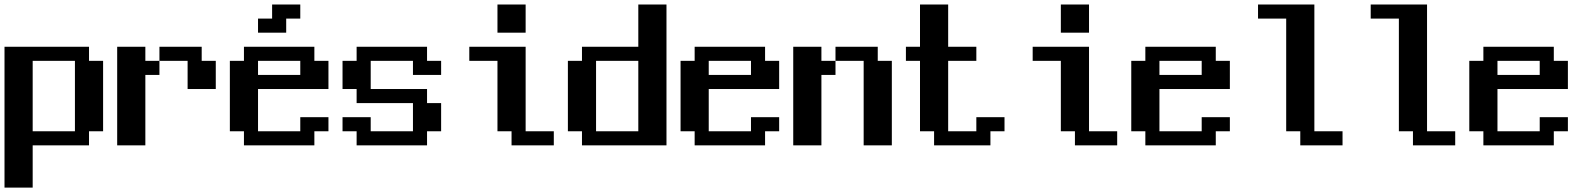

<svg xmlns="http://www.w3.org/2000/svg" viewBox="-20 -645 7040 852"><path d="M0 -437.5H375V-375H437.5V-62.5H375V0H125V187.5H0ZM125 -375V-62.5H312.5V-375Z M500 -437.5H625V-375H687.5V-437.5H875V-375H937.5V-250H812.5V-375H687.5V-312.5H625V0H500Z M1125 -562.5H1187.5V-625H1312.5V-562.5H1250V-500H1125ZM1000 -375H1062.5V-437.5H1375V-375H1437.5V-250H1125V-62.5H1312.5V-125H1437.5V-62.5H1375V0H1062.5V-62.5H1000ZM1125 -375V-312.5H1312.5V-375Z M1500 -375H1562.5V-437.5H1875V-375H1937.5V-312.5H1812.5V-375H1625V-250H1875V-187.5H1937.5V-62.5H1875V0H1562.5V-62.5H1500V-125H1625V-62.5H1812.5V-187.5H1562.5V-250H1500Z M2062.5 -437.5H2312.5V-62.5H2437.5V0H2250V-62.5H2187.5V-375H2062.5ZM2187.5 -625H2312.5V-500H2187.5Z M2500 -375H2562.5V-437.5H2812.5V-625H2937.5V0H2562.5V-62.5H2500ZM2625 -375V-62.5H2812.5V-375Z M3000 -375H3062.5V-437.5H3375V-375H3437.5V-250H3125V-62.5H3312.5V-125H3437.5V-62.5H3375V0H3062.5V-62.5H3000ZM3125 -375V-312.5H3312.5V-375Z M3500 -437.5H3625V-375H3687.5V-437.5H3875V-375H3937.5V0H3812.5V-375H3687.5V-312.5H3625V0H3500Z M4000 -437.5H4062.5V-625H4187.5V-437.5H4312.5V-375H4187.5V-62.5H4312.5V-125H4437.5V-62.5H4375V0H4125V-62.5H4062.5V-375H4000Z M4562.5 -437.5H4812.5V-62.5H4937.5V0H4750V-62.5H4687.5V-375H4562.5ZM4687.5 -625H4812.5V-500H4687.5Z M5000 -375H5062.5V-437.5H5375V-375H5437.5V-250H5125V-62.5H5312.5V-125H5437.5V-62.5H5375V0H5062.5V-62.5H5000ZM5125 -375V-312.5H5312.5V-375Z M5562.5 -625H5812.5V-62.5H5937.5V0H5750V-62.5H5687.5V-562.5H5562.5Z M6062.5 -625H6312.5V-62.5H6437.5V0H6250V-62.5H6187.5V-562.5H6062.5Z M6500 -375H6562.5V-437.5H6875V-375H6937.5V-250H6625V-62.5H6812.5V-125H6937.5V-62.5H6875V0H6562.5V-62.5H6500ZM6625 -375V-312.5H6812.5V-375Z"/></svg>

Font: NeoDunggeunmo
Style: Regular
Weight: 400
Monospace: yes
Version: Version 1.600